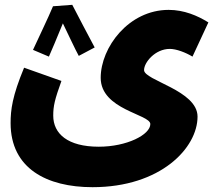

<svg xmlns="http://www.w3.org/2000/svg" viewBox="-20 -546 885 797"><path d="M200 -520C183 -478 129 -366 117 -339L183 -311C190 -326 219 -395 241 -449C263 -404 292 -341 307 -314L373 -349C350 -391 301 -486 280 -526ZM24 -35C24 153 174 231 364 231C647 231 800 68 800 -62C800 -171 578 -212 578 -255C578 -287 624 -343 685 -343C712 -343 751 -328 779 -311L845 -453C800 -481 744 -505 680 -505C514 -505 398 -349 398 -223C398 -90 604 -72 604 -31C604 13 507 63 390 63C261 63 201 9 201 -66C201 -106 207 -132 235 -210L80 -265C31 -147 24 -90 24 -35Z"/></svg>

Font: Noto Sans Arabic UI Bk
Style: Regular
Weight: 900
Designer: Monotype Design Team, Nadine Chahine and Nizar Qandah
Foundry: Monotype Imaging Inc.
Version: Version 2.010